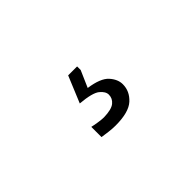

<svg xmlns="http://www.w3.org/2000/svg" viewBox="-22 -232 668 668"><g transform="rotate(-45 312.5 102.0)"><path d="M287.6 222.7Q273.4 222.7 255.1 220.5Q236.8 218.3 224.6 216.3V166Q234.4 168.5 251.5 171.1Q268.6 173.8 279.3 173.8Q317.4 172.9 332.3 160.6Q347.2 148.4 347.2 129.9Q347.2 114.3 329.1 99.6Q311 85 253.9 80.1L294.4 -17.6H338.4V0L311.5 61.5Q366.7 69.3 387 91.8Q407.2 114.3 407.2 138.7Q407.2 172.9 380.1 197.8Q353 222.7 287.6 222.7Z"/></g></svg>

Font: Pinar-FD Regular
Style: FD-Regular
Weight: 400
Designer: Amin Abedi
Version: Version 3.000